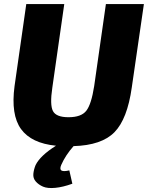

<svg xmlns="http://www.w3.org/2000/svg" viewBox="-20 -710 732 950"><path d="M692 -690 632 -277Q610 -121 546.5 -56Q483 9 344 13Q304 58 283 106Q274 127 284 133.5Q294 140 323 133L338 199Q291 216 253 219.5Q215 223 193 213.5Q171 204 157 188Q143 172 145 150.5Q147 129 156 107Q179 60 257 11Q135 -1 84 -71.5Q33 -142 52 -284L110 -690H298L239 -277Q226 -191 242 -160.5Q258 -130 319 -130Q382 -130 407 -162Q432 -194 446 -284L504 -690Z"/></svg>

Font: Exo 2.0 Extra Bold
Style: Italic
Weight: 800
Italic angle: -8°
Designer: Natanael Gama
Version: Version 1.001;PS 001.001;hotconv 1.0.70;makeotf.lib2.5.58329